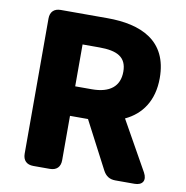

<svg xmlns="http://www.w3.org/2000/svg" viewBox="-82 -784 873 903"><g transform="rotate(10 354.0 -332.5)"><path d="M86 -655V-10C86 22 104 40 136 40H215C247 40 265 22 265 -10V-222H351L469 4C482 28 500 40 528 40H619C658 40 673 15 654 -20L522 -255C599 -291 650 -361 650 -470C650 -650 518 -705 359 -705H136C104 -705 86 -687 86 -655ZM265 -363V-563H345C430 -563 476 -540 476 -470C476 -400 430 -363 345 -363Z"/></g></svg>

Font: コーポレート・ロゴ（ラウンド）ver3 Bold
Style: Regular
Weight: 700
Designer: [KANA_main] LOGOTYPE.JP [Source Han Sans] Ryoko NISHIZUKA 西塚涼子 (kana, bopomofo & ideographs); Paul D. Hunt (Latin, Greek
Version: Version 12.001;FEAKit 1.0